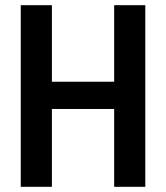

<svg xmlns="http://www.w3.org/2000/svg" viewBox="-20 -720 640 740"><path d="M60 0V-700H180V-405H420V-700H540V0H420V-300H180V0Z"/></svg>

Font: Red Hat Mono Medium
Style: Regular
Weight: 500
Monospace: yes
Designer: Pentagram, MCKL
Foundry: Pentagram, MCKL
Version: Version 1.023; ttfautohint (v1.8.3)